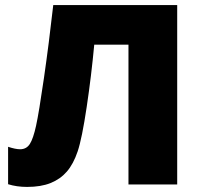

<svg xmlns="http://www.w3.org/2000/svg" viewBox="-20 -734 802 764"><path d="M685.1 0H491.2V-556.2H355Q343.8 -434.6 325 -308.6Q306.2 -182.6 289.1 -131.8Q272 -81.1 245.8 -51Q219.7 -21 181.2 -5.6Q142.6 9.8 87.9 9.8Q46.4 9.8 12.2 -1V-149.9Q41.5 -140.1 60.1 -140.1Q85.4 -140.1 98.9 -161.4Q112.3 -182.6 123.5 -233.6Q134.8 -284.7 154.8 -423.1Q174.8 -561.5 191.9 -713.9H685.1Z"/></svg>

Font: Open Sans ExtBd
Style: Bold
Weight: 800
Foundry: Ascender Corporation
Version: Version 1.10